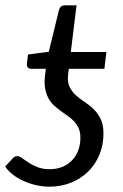

<svg xmlns="http://www.w3.org/2000/svg" viewBox="-28 -691 461 720"><path d="M227.5 -412.5Q224 -384 232.5 -366Q241 -348 255.8 -334.5Q270.5 -321 288.5 -309.2Q306.5 -297.5 322.5 -282.2Q338.5 -267 349.2 -245.5Q360 -224 360 -190.5Q360 -147.5 344.8 -110.8Q329.5 -74 302.5 -47.5Q275.5 -21 238.2 -6Q201 9 157.5 9Q132 9 107 3.2Q82 -2.5 60 -12.5Q38 -22.5 20.2 -36.2Q2.5 -50 -8.5 -66.5L20 -97.5Q26.5 -105.5 37 -105.5Q45 -105.5 55.2 -97.8Q65.5 -90 79.5 -81Q93.5 -72 112.8 -64.2Q132 -56.5 158 -56.5Q184.5 -56.5 205.8 -65.2Q227 -74 242 -89.5Q257 -105 265.2 -126.8Q273.5 -148.5 273.5 -174.5Q273.5 -195 267 -209.8Q260.5 -224.5 250 -235.8Q239.5 -247 226.5 -256Q213.5 -265 200 -274.8Q186.5 -284.5 174.2 -295.8Q162 -307 153.5 -322.8Q145 -338.5 141.2 -359.5Q137.5 -380.5 141 -410L144 -433H88.5Q81 -433 76.5 -437.8Q72 -442.5 73 -452.5L77 -486.5L155 -497L193.5 -655Q199 -671 215.5 -671H259L237.5 -496H371L363.5 -433H230Z"/></svg>

Font: Lato 2
Style: Italic
Weight: 400
Italic angle: -7°
Designer: Lukasz Dziedzic with Adam Twardoch and Botio Nikoltchev
Foundry: tyPoland Lukasz Dziedzic
Version: Version 2.015; 2015-08-06; http://www.latofonts.com/